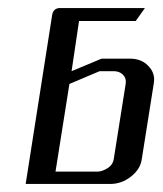

<svg xmlns="http://www.w3.org/2000/svg" viewBox="-20 -458 406 478"><path d="M43.9 0 109.9 -420.9Q112.8 -438 129.9 -438H340.8L317.9 -405.8H176.8L158.2 -280.8L232.9 -312H303.2Q332.5 -312 349.1 -293.9Q363.8 -279.3 363.8 -259.3Q363.8 -255.9 362.8 -250L333 -62Q329.6 -36.6 305.7 -18.1Q282.7 0 253.9 0ZM118.2 -30.8H223.1Q234.4 -30.8 249 -40Q261.2 -48.3 263.2 -62L293 -250Q294.9 -263.2 286.1 -272Q277.3 -280.8 263.2 -280.8H228L152.8 -249Z"/></svg>

Font: Hhenum
Style: Italic
Weight: 400
Designer: T. Christopher White
Version: Version 1.0